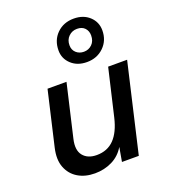

<svg xmlns="http://www.w3.org/2000/svg" viewBox="-146 -906 894 1018"><g transform="rotate(-20 301.0 -397.0)"><path d="M215 8Q160 8 120 -16Q80 -40 62.5 -85Q45 -130 60 -194L131 -500H238L169 -203Q155 -143 180.5 -111.5Q206 -80 257 -80Q317 -80 355 -119Q393 -158 411 -235L473 -500H580L464 0H369L383 -80Q357 -36 312.5 -14Q268 8 215 8ZM388 -802Q442 -802 476 -770.5Q510 -739 510 -692Q510 -635 472 -598Q434 -561 377 -561Q323 -561 289 -592.5Q255 -624 255 -670Q255 -728 292.5 -765Q330 -802 388 -802ZM386 -745Q358 -745 338.5 -726Q319 -707 319 -676Q319 -650 336.5 -634Q354 -618 380 -618Q407 -618 426 -636.5Q445 -655 445 -687Q445 -712 429.5 -728.5Q414 -745 386 -745Z"/></g></svg>

Font: Work Sans Medium
Style: Italic
Weight: 500
Italic angle: -13°
Designer: Wei Huang
Foundry: Wei Huang
Version: Version 2.012; ttfautohint (v1.8.3)